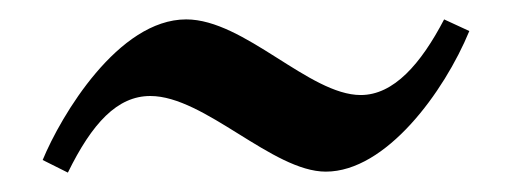

<svg xmlns="http://www.w3.org/2000/svg" viewBox="-20 -410 527 198"><path d="M464 -378 438 -390C414 -344 386 -312 352 -312C299 -312 232 -390 172 -390C102 -390 43 -291 24 -245L50 -232C75 -283 101 -311 135 -311C191 -311 261 -233 316 -233C378 -233 438 -315 464 -378Z"/></svg>

Font: Temporarium
Style: Regular
Weight: 400
Version: Version 1.1